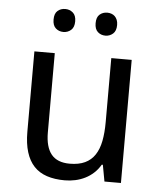

<svg xmlns="http://www.w3.org/2000/svg" viewBox="-53 -777 695 833"><g transform="rotate(5 294.5 -360.5)"><path d="M432.1 0 418.9 -71.8H414.1Q401.9 -50.8 385 -35.4Q368.2 -20 348.1 -10Q328.1 0 305.7 4.9Q283.2 9.8 259.8 9.8Q215.3 9.8 181.6 -1.5Q147.9 -12.7 125.5 -36.6Q103 -60.5 91.6 -97.7Q80.1 -134.8 80.1 -186V-536.1H168.9V-190.9Q168.9 -127.4 194.8 -95.7Q220.7 -64 274.9 -64Q314.5 -64 341.3 -76.7Q368.2 -89.4 384.5 -114Q400.9 -138.7 408 -174.8Q415 -210.9 415 -257.8V-536.1H503.9V0ZM150.9 -681.2Q150.9 -707.5 164.6 -719.2Q178.2 -731 197.8 -731Q216.8 -731 231 -719Q245.1 -707 245.1 -681.2Q245.1 -655.3 231 -643.1Q216.8 -630.9 197.8 -630.9Q178.2 -630.9 164.6 -643.1Q150.9 -655.3 150.9 -681.2ZM334 -681.2Q334 -707.5 347.7 -719.2Q361.3 -731 380.9 -731Q390.1 -731 398.7 -728Q407.2 -725.1 413.6 -719Q419.9 -712.9 423.8 -703.6Q427.7 -694.3 427.7 -681.2Q427.7 -655.3 413.6 -643.1Q399.4 -630.9 380.9 -630.9Q361.3 -630.9 347.7 -643.1Q334 -655.3 334 -681.2Z"/></g></svg>

Font: Droid Sans
Style: Regular
Weight: 400
Version: Version 1.00 build 113